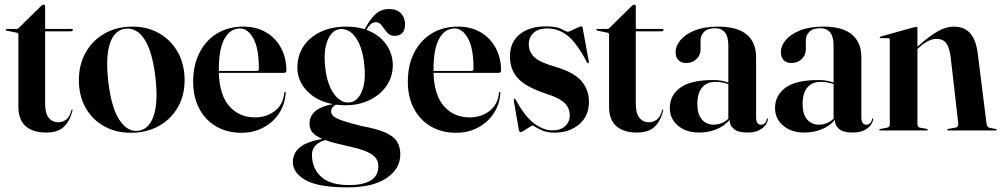

<svg xmlns="http://www.w3.org/2000/svg" viewBox="-20 -564 4328 830"><path d="M53 -422.5 9.5 -431.5Q4.5 -432.5 4.5 -435.5Q4.5 -439 8 -439H52Q58 -439 61.5 -443.5L158 -538.5Q163.5 -544 168.5 -544Q175 -544 175 -536.5V-439H290Q295 -439 295 -435Q295 -428.5 282.5 -428.5H175V-115.5Q175 -75 190.2 -55.2Q205.5 -35.5 232 -35.5Q251 -35.5 266.2 -47.2Q281.5 -59 289 -88Q290 -91 292 -90.8Q294 -90.5 293.5 -87.5Q281.5 -38.5 255 -14.8Q228.5 9 180.5 9Q122.5 9 91 -18.5Q59.5 -46 59.5 -103V-413Q59.5 -421.5 53 -422.5Z M552 -449Q618 -449 669 -419.5Q720 -390 749 -337.8Q778 -285.5 778 -217.5Q778 -150.5 748.2 -99.2Q718.5 -48 666 -19Q613.5 10 546 10Q480 10 429.2 -18.8Q378.5 -47.5 349.8 -98.8Q321 -150 321 -217.5Q321 -285 350.5 -337.2Q380 -389.5 432.2 -419.2Q484.5 -449 552 -449ZM576.5 1.5Q622.5 -3 643.5 -61.2Q664.5 -119.5 652 -229.5Q639 -340 605.5 -392.5Q572 -445 523 -440Q475 -435 455.2 -376Q435.5 -317 448.5 -209Q461 -100.5 495.2 -47Q529.5 6.5 576.5 1.5Z M1218 -258.5Q1218 -249 1206.5 -249H926Q929 -152.5 971.8 -104.5Q1014.5 -56.5 1082 -56.5Q1133.5 -56.5 1169.2 -85.2Q1205 -114 1209 -163Q1209.5 -166.5 1212 -166.5Q1215.5 -166.5 1215 -162Q1212 -112.5 1186.2 -73.8Q1160.5 -35 1118.2 -12.5Q1076 10 1023.5 10Q961.5 10 914.5 -17.5Q867.5 -45 841.2 -94.8Q815 -144.5 815 -211Q815 -282 842 -335.5Q869 -389 917.8 -419Q966.5 -449 1032 -449Q1088.5 -449 1130.2 -424.2Q1172 -399.5 1195 -356.5Q1218 -313.5 1218 -258.5ZM926 -262.5Q926 -260 926 -257.5H1090.5Q1099 -257.5 1099 -267Q1099 -356 1075 -398.5Q1051 -441 1017.5 -441Q975.5 -441 950.8 -397.2Q926 -353.5 926 -262.5Z M1544.5 -19Q1609.5 -7 1645.8 9Q1682 25 1696.2 47.8Q1710.5 70.5 1710.5 103Q1710.5 166 1651 206Q1591.5 246 1482.5 246Q1357.5 246 1301.8 215Q1246 184 1246 136.5Q1246 98.5 1275.5 73.5Q1305 48.5 1374 36.5Q1343.5 24 1330.8 8.5Q1318 -7 1318 -29.5Q1318 -59.5 1340.2 -81Q1362.5 -102.5 1418.5 -114Q1348 -127.5 1306.8 -171.2Q1265.5 -215 1265.5 -272Q1265.5 -322.5 1291.2 -362.5Q1317 -402.5 1364.8 -425.8Q1412.5 -449 1478.5 -449Q1520.5 -449 1557 -437.5Q1576 -476 1601 -500.5Q1626 -525 1662.5 -525Q1695 -525 1713 -506.5Q1731 -488 1731 -459.5Q1731 -409 1685 -409Q1665 -409 1653 -423.8Q1641 -438.5 1630.5 -453.2Q1620 -468 1605 -468Q1592 -468 1582.2 -459.2Q1572.5 -450.5 1563.5 -435Q1618 -415.5 1648 -374Q1678 -332.5 1678 -282.5Q1678 -232.5 1651 -193.2Q1624 -154 1577.8 -131.5Q1531.5 -109 1473.5 -109Q1452.5 -109 1432.5 -111.5Q1423.5 -107.5 1417.5 -100Q1411.5 -92.5 1411.5 -83Q1411.5 -71 1421 -62Q1430.5 -53 1459 -43Q1487.5 -33 1544.5 -19ZM1452.5 -438.5Q1418 -437 1398.2 -394.5Q1378.5 -352 1385 -282Q1391.5 -207 1420.5 -163Q1449.5 -119 1488 -121Q1523 -122.5 1542.5 -164.5Q1562 -206.5 1555.5 -277Q1549 -353.5 1520.8 -397Q1492.5 -440.5 1452.5 -438.5ZM1328.5 104Q1328.5 163.5 1368 199.8Q1407.5 236 1487.5 236Q1615.5 236 1615.5 155Q1615.5 134.5 1604.2 119Q1593 103.5 1563.8 91Q1534.5 78.5 1480.5 67Q1451 60.5 1427.2 54.2Q1403.5 48 1386 41.5Q1357.5 49.5 1343 66Q1328.5 82.5 1328.5 104Z M2146 -258.5Q2146 -249 2134.5 -249H1854Q1857 -152.5 1899.8 -104.5Q1942.5 -56.5 2010 -56.5Q2061.5 -56.5 2097.2 -85.2Q2133 -114 2137 -163Q2137.5 -166.5 2140 -166.5Q2143.5 -166.5 2143 -162Q2140 -112.5 2114.2 -73.8Q2088.5 -35 2046.2 -12.5Q2004 10 1951.5 10Q1889.5 10 1842.5 -17.5Q1795.5 -45 1769.2 -94.8Q1743 -144.5 1743 -211Q1743 -282 1770 -335.5Q1797 -389 1845.8 -419Q1894.5 -449 1960 -449Q2016.5 -449 2058.2 -424.2Q2100 -399.5 2123 -356.5Q2146 -313.5 2146 -258.5ZM1854 -262.5Q1854 -260 1854 -257.5H2018.5Q2027 -257.5 2027 -267Q2027 -356 2003 -398.5Q1979 -441 1945.5 -441Q1903.5 -441 1878.8 -397.2Q1854 -353.5 1854 -262.5Z M2368 -0.5Q2402.5 -0.5 2422.8 -18.5Q2443 -36.5 2443 -65.5Q2443 -96.5 2420.8 -118.5Q2398.5 -140.5 2339 -159.5Q2251 -189 2217.8 -226.8Q2184.5 -264.5 2184.5 -319.5Q2184.5 -382 2227 -416Q2269.5 -450 2340.5 -450Q2386 -450 2407.8 -438.2Q2429.5 -426.5 2434 -426.5Q2439 -426.5 2451.5 -432.5Q2464 -438.5 2476.2 -444.2Q2488.5 -450 2492.5 -450Q2497.5 -450 2498.5 -444.5L2525 -300.5Q2526.5 -292.5 2523.5 -291Q2520.5 -289.5 2518 -293.5Q2474.5 -377 2434.8 -409Q2395 -441 2345 -441Q2307.5 -441 2286.8 -422.2Q2266 -403.5 2266 -372Q2266 -340.5 2289.2 -317.5Q2312.5 -294.5 2381.5 -275Q2460.5 -252 2493.2 -214Q2526 -176 2526 -123.5Q2526 -62 2483.2 -26.2Q2440.5 9.5 2377 9.5Q2349.5 9.5 2329.2 1.8Q2309 -6 2297 -13.8Q2285 -21.5 2282 -21.5Q2279.5 -21.5 2268.8 -14.5Q2258 -7.5 2246.8 -0.2Q2235.5 7 2231.5 7Q2224.5 7 2223 -2.5L2201.5 -126Q2200 -135 2203.5 -137Q2205 -138.5 2208.5 -134.5Q2248.5 -61 2288.5 -30.8Q2328.5 -0.5 2368 -0.5Z M2606.5 -422.5 2563 -431.5Q2558 -432.5 2558 -435.5Q2558 -439 2561.5 -439H2605.5Q2611.5 -439 2615 -443.5L2711.5 -538.5Q2717 -544 2722 -544Q2728.5 -544 2728.5 -536.5V-439H2843.5Q2848.5 -439 2848.5 -435Q2848.5 -428.5 2836 -428.5H2728.5V-115.5Q2728.5 -75 2743.8 -55.2Q2759 -35.5 2785.5 -35.5Q2804.5 -35.5 2819.8 -47.2Q2835 -59 2842.5 -88Q2843.5 -91 2845.5 -90.8Q2847.5 -90.5 2847 -87.5Q2835 -38.5 2808.5 -14.8Q2782 9 2734 9Q2676 9 2644.5 -18.5Q2613 -46 2613 -103V-413Q2613 -421.5 2606.5 -422.5Z M2875.5 -97Q2875.5 -151.5 2920.5 -184.8Q2965.5 -218 3063.5 -218Q3084.5 -218 3100 -215Q3115.5 -212 3128.5 -207V-368Q3128.5 -442 3070.5 -442Q3039 -442 3023.8 -426.5Q3008.5 -411 3008.5 -391V-350.5Q3008.5 -326 2990.8 -308.8Q2973 -291.5 2945.5 -291.5Q2926 -291.5 2913.2 -303.5Q2900.5 -315.5 2900.5 -339Q2900.5 -365 2921.5 -390.5Q2942.5 -416 2983.5 -432.5Q3024.5 -449 3085 -449Q3167 -449 3207.8 -414.8Q3248.5 -380.5 3248.5 -317.5V-58Q3248.5 -25 3269.5 -25Q3278.5 -25 3285.5 -30.5Q3292.5 -36 3294.5 -49Q3294.5 -52 3297 -52Q3299.5 -52 3299.5 -49Q3299.5 -39.5 3290.8 -25.8Q3282 -12 3262.5 -1.5Q3243 9 3210.5 9Q3170.5 9 3152.2 -6.5Q3134 -22 3134 -45.5Q3111 -18.5 3076.2 -4.8Q3041.5 9 3002.5 9Q2946 9 2910.8 -20.8Q2875.5 -50.5 2875.5 -97ZM2994.5 -114.5Q2994.5 -70.5 3014 -47.8Q3033.5 -25 3064.5 -25Q3100.5 -25 3128.5 -50.5V-200.5Q3102 -210 3072.5 -210Q3034.5 -210 3014.5 -185Q2994.5 -160 2994.5 -114.5Z M3330.5 -97Q3330.5 -151.5 3375.5 -184.8Q3420.5 -218 3518.5 -218Q3539.5 -218 3555 -215Q3570.5 -212 3583.5 -207V-368Q3583.5 -442 3525.5 -442Q3494 -442 3478.8 -426.5Q3463.5 -411 3463.5 -391V-350.5Q3463.5 -326 3445.8 -308.8Q3428 -291.5 3400.5 -291.5Q3381 -291.5 3368.2 -303.5Q3355.5 -315.5 3355.5 -339Q3355.5 -365 3376.5 -390.5Q3397.5 -416 3438.5 -432.5Q3479.5 -449 3540 -449Q3622 -449 3662.8 -414.8Q3703.5 -380.5 3703.5 -317.5V-58Q3703.5 -25 3724.5 -25Q3733.5 -25 3740.5 -30.5Q3747.5 -36 3749.5 -49Q3749.5 -52 3752 -52Q3754.5 -52 3754.5 -49Q3754.5 -39.5 3745.8 -25.8Q3737 -12 3717.5 -1.5Q3698 9 3665.5 9Q3625.5 9 3607.2 -6.5Q3589 -22 3589 -45.5Q3566 -18.5 3531.2 -4.8Q3496.5 9 3457.5 9Q3401 9 3365.8 -20.8Q3330.5 -50.5 3330.5 -97ZM3449.5 -114.5Q3449.5 -70.5 3469 -47.8Q3488.5 -25 3519.5 -25Q3555.5 -25 3583.5 -50.5V-200.5Q3557 -210 3527.5 -210Q3489.5 -210 3469.5 -185Q3449.5 -160 3449.5 -114.5Z M3946 -442V-362L3949 -364.5Q3998.5 -409 4034.8 -429Q4071 -449 4102.5 -449Q4148.5 -449 4174 -420.2Q4199.5 -391.5 4207 -330.5L4244.5 -30.5Q4246.5 -13.5 4259.5 -11L4284 -6.5Q4288.5 -6 4288.5 -3Q4288.5 0 4284.5 0H4079.5Q4075 0 4075 -3Q4075 -6 4080.5 -7L4109 -12Q4124.5 -14.5 4122.5 -30.5L4089.5 -318.5Q4084 -359 4070.2 -377.5Q4056.5 -396 4028.5 -396Q3994.5 -396 3953.5 -359L3946 -352V-27.5Q3946 -14 3958 -12L3985.5 -7Q3990.5 -6.5 3990.5 -3Q3990.5 0 3986.5 0H3785Q3781 0 3781 -3Q3781 -5.5 3786 -6.5L3814.5 -12Q3826.5 -14 3826.5 -27V-392.5Q3826.5 -399 3820 -399H3787.5Q3783 -399 3783 -402.5Q3783 -404.5 3787 -406L3930.5 -446Q3937.5 -448 3940.5 -448Q3946 -448 3946 -442Z"/></svg>

Font: Fraunces 144pt S000 SemiBold
Style: Regular
Weight: 600
Version: Version 1.000; ttfautohint (v1.8.3)